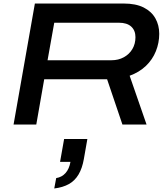

<svg xmlns="http://www.w3.org/2000/svg" viewBox="-20 -707 951 1090"><path d="M57 0 178 -687H682Q751 -687 795.5 -664.5Q840 -642 862 -603Q884 -564 884 -515Q884 -464 865 -416.5Q846 -369 808.5 -333Q771 -297 716 -277L812 0H675L588 -257H231L186 0ZM250 -365H613Q652 -365 683 -382Q714 -399 731.5 -428.5Q749 -458 749 -496Q749 -534 725 -556Q701 -578 655 -578H288ZM288 363 299 304Q331 299 352 275.5Q373 252 380 212H321L344 82H476L456 196Q447 248 426 283.5Q405 319 371 338Q337 357 288 363Z"/></svg>

Font: Archivo Expanded Medium
Style: Italic
Weight: 500
Width: 7
Italic angle: -10°
Designer: Hector Gatti
Foundry: Omnibus-Type
Version: Version 2.001